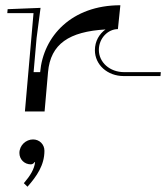

<svg xmlns="http://www.w3.org/2000/svg" viewBox="-20 -425 633 732"><path d="M134.6 -395 9.1 -390 7.8 -375H107.8L75 0H150L163.1 -150C172.6 -258 244.2 -304.6 382.2 -312.7C358.6 -295.7 341.8 -268.1 341.8 -233.5C341.8 -178.4 389.3 -135 451.8 -135H591.8L593.1 -150H453.1C398.4 -150 356.9 -187.4 356.9 -234.8C356.9 -279.1 391.5 -314 429.5 -314L438.9 -405C252.9 -405 145.1 -287 133.1 -150H108.1L119.5 -280ZM70.9 273.4 84.8 286.9C120.3 246.6 149.4 204.6 149.4 149.9C149.4 125.6 130.7 106.6 105.9 106.6C78.8 106.6 54 129.2 54 158.3C54 182.5 72.8 201.6 97.6 201.6C103.5 201.6 109 197.9 112.2 192.7H113.7C111.4 219.2 95.2 245.2 70.9 273.4Z"/></svg>

Font: Galberik
Style: Regular
Weight: 400
Designer: Gluk
Foundry: Gluk
Version: Version 0.50